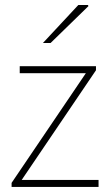

<svg xmlns="http://www.w3.org/2000/svg" viewBox="-20 -740 436 760"><path d="M25.9 0V-16.1L319.8 -450.2H58.1V-478H359.9V-461.9L65.9 -27.8H370.1V0ZM149.9 -569.8 290 -720.2H328.1L330.1 -715.8L180.2 -569.8Z"/></svg>

Font: Source Sans 3 ExtraLight
Style: Regular
Weight: 200
Designer: Paul D. Hunt
Foundry: Adobe
Version: Version 3.052;hotconv 1.1.0;makeotfexe 2.6.0